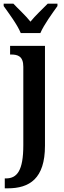

<svg xmlns="http://www.w3.org/2000/svg" viewBox="-35 -786 348 1046"><path d="M78 -606H185C204 -651 251 -715 278 -753V-766H225C198 -738 157 -701 131 -668C105 -701 64 -738 38 -766H-15V-753C12 -715 60 -651 78 -606ZM-9 240H7C126 240 210 187 210 8V-536H20V-489H25C62 -489 92 -480 92 -422V5C92 144 58 186 -3 186H-9Z"/></svg>

Font: Noto Serif Condensed Semi
Style: Regular
Weight: 600
Width: 3
Designer: Monotype Design Team
Foundry: Monotype Imaging Inc.
Version: Version 1.002